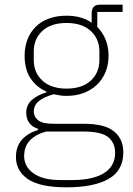

<svg xmlns="http://www.w3.org/2000/svg" viewBox="-20 -587 568 819"><path d="M506 63Q506 140 443.5 176Q381 212 264 212Q150 212 99 177Q48 142 48 83Q48 38 73 9.5Q98 -19 143 -33V-37Q92 -54 92 -106Q92 -141 117.5 -162Q143 -183 178 -193V-196Q134 -216 109.5 -254Q85 -292 85 -349Q85 -388 97.5 -419.5Q110 -451 133 -473.5Q156 -496 189 -508Q222 -520 263 -520Q329 -520 371 -490V-530Q371 -567 406 -567H503V-536H395V-472Q418 -449 430.5 -418Q443 -387 443 -349Q443 -311 430 -279.5Q417 -248 393.5 -225.5Q370 -203 337 -190.5Q304 -178 264 -178Q249 -178 236 -180Q223 -182 209 -185Q168 -174 146 -156Q124 -138 124 -111Q124 -90 142 -74.5Q160 -59 209 -59H338Q427 -59 466.5 -26.5Q506 6 506 63ZM471 65Q471 22 441.5 -2Q412 -26 336 -26H177Q135 -15 109 10.5Q83 36 83 79Q83 124 123 152.5Q163 181 236 181H291Q331 181 364 174Q397 167 421 153Q445 139 458 117Q471 95 471 65ZM264 -209Q330 -209 367 -243Q404 -277 404 -331V-367Q404 -421 367 -455Q330 -489 264 -489Q197 -489 160.5 -455Q124 -421 124 -367V-331Q124 -277 161 -243Q198 -209 264 -209Z"/></svg>

Font: IBM Plex Sans Hebrew ExtLt
Style: Regular
Weight: 200
Designer: Mike Abbink, Paul van der Laan, Pieter van Rosmalen, Yanek Iontef
Foundry: Bold Monday
Version: Version 1.3